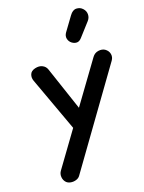

<svg xmlns="http://www.w3.org/2000/svg" viewBox="-190 -1497 1200 1604"><g transform="rotate(-15 409.5 -695.0)"><path d="M173 -997.5Q210 -1010 238.5 -998.2Q267 -986.5 278.5 -960L442 -584.5L670 -963.5Q688.5 -994 721.5 -1001.5Q754.5 -1009 779 -996Q808.5 -979 816.5 -950Q824.5 -921 808 -893.5L295.5 -34Q284.5 -16 262.2 -7.2Q240 1.5 216.5 -0.2Q193 -2 177 -14.5Q155.5 -33 150.5 -62Q145.5 -91 160 -115.5L352 -435L134 -902.5Q121.5 -930 129.5 -957.8Q137.5 -985.5 173 -997.5ZM524.5 -1127Q501.5 -1141 493.2 -1167.2Q485 -1193.5 501.5 -1221L578.5 -1348.5Q602.5 -1388.5 635.2 -1390.2Q668 -1392 691 -1370.5Q714.5 -1349.5 716.8 -1319.5Q719 -1289.5 700.5 -1265L608 -1142.5Q589.5 -1118 567.8 -1116Q546 -1114 524.5 -1127Z"/></g></svg>

Font: Edu SA Hand
Style: Regular
Weight: 400
Designer: Tina and Corey Anderson, Eben Sorkin, Mirko Velimirovic
Foundry: Google for Education
Version: Version 2.000